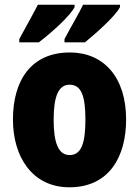

<svg xmlns="http://www.w3.org/2000/svg" viewBox="-20 -786 592 816"><path d="M490 -756V-766H333C319 -735 287 -682 254 -620V-606H341C389 -645 472 -719 490 -756ZM297 -756V-766H141C126 -736 96 -683 62 -620V-606H145C200 -648 278 -718 297 -756ZM516 -278C516 -460 419 -563 277 -563C112 -563 35 -444 35 -278C35 -120 117 10 275 10C446 10 516 -123 516 -278ZM208 -277C208 -378 229 -426 276 -426C326 -426 343 -377 343 -278C343 -178 326 -127 276 -127C228 -127 208 -179 208 -277Z"/></svg>

Font: Noto Sans Condensed Black
Style: Regular
Weight: 900
Width: 3
Designer: Monotype Design Team
Foundry: Monotype Imaging Inc.
Version: Version 2.013